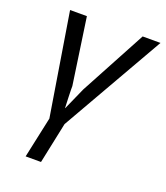

<svg xmlns="http://www.w3.org/2000/svg" viewBox="-130 -590 761 880"><g transform="rotate(20 250.5 -150.0)"><path d="M60 -500H142L189 -176Q189 -174 189 -157.5Q189 -141 190 -121Q191 -98 192 -70H193L241 -178L414 -500H501L215 0L173 200H98L141 0Z"/></g></svg>

Font: PT Sans
Style: Italic
Weight: 400
Italic angle: -12°
Designer: A.Korolkova, O.Umpeleva, V.Yefimov
Foundry: ParaType Ltd
Version: Version 2.003W OFL